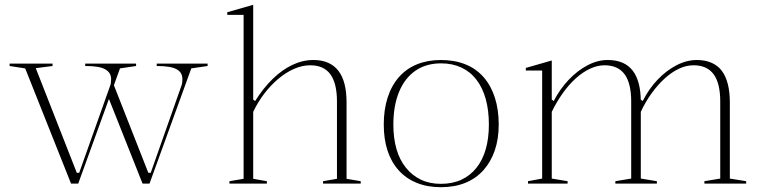

<svg xmlns="http://www.w3.org/2000/svg" viewBox="-20 -765 3165 800"><path d="M451 -419 598 -45H608L736 -408Q738 -413 739 -420Q740 -427 740 -434Q740 -448 735 -458Q730 -468 717.5 -475.5Q705 -483 684 -486.5Q663 -490 633 -490V-500H845V-490L777 -480L603 0H574L429 -365ZM276 0 85 -480 20 -490V-500H199V-490L129 -481L300 -45H310L439 -408Q441 -413 442 -420Q443 -427 443 -434Q443 -448 437.5 -458Q432 -468 419.5 -475.5Q407 -483 386.5 -486.5Q366 -490 335 -490V-500H547V-490L480 -480L306 0Z M1483 -10V0H1326V-10L1384 -20V-342Q1384 -418 1356.5 -455.5Q1329 -493 1273 -493Q1239 -493 1205 -478Q1171 -463 1139 -436Q1107 -409 1080.5 -374Q1054 -339 1035 -299V-20L1092 -10V0H936V-10L995 -20V-703H927V-714L1035 -745V-350L1043 -344Q1077 -398 1116 -436Q1155 -474 1198 -494.5Q1241 -515 1286 -515Q1321 -515 1347 -503.5Q1373 -492 1390 -470Q1407 -448 1415.5 -415Q1424 -382 1424 -338V-20Z M1817 -515Q1874 -515 1919 -497Q1964 -479 1995 -443.5Q2026 -408 2042 -358Q2058 -308 2058 -246Q2058 -186 2041.5 -138Q2025 -90 1994 -55.5Q1963 -21 1918.5 -3Q1874 15 1817 15Q1761 15 1716.5 -3Q1672 -21 1641 -55.5Q1610 -90 1594.5 -138Q1579 -186 1579 -246Q1579 -308 1595 -358Q1611 -408 1642 -443.5Q1673 -479 1717.5 -497Q1762 -515 1817 -515ZM1818 -501Q1755 -501 1710.5 -470Q1666 -439 1642.5 -381.5Q1619 -324 1619 -246Q1619 -189 1632 -144Q1645 -99 1671 -66.5Q1697 -34 1733.5 -16.5Q1770 1 1817 1Q1865 1 1902 -16Q1939 -33 1965 -65.5Q1991 -98 2004 -143.5Q2017 -189 2017 -246Q2017 -305 2004 -352Q1991 -399 1965.5 -432.5Q1940 -466 1902.5 -483.5Q1865 -501 1818 -501Z M2180 0V-10L2239 -21V-471H2171V-482L2279 -513V-350L2287 -344Q2313 -394 2349.5 -432.5Q2386 -471 2428 -493Q2470 -515 2512 -515Q2547 -515 2573 -504Q2599 -493 2616 -471Q2633 -449 2641.5 -416.5Q2650 -384 2650 -340V-21L2717 -10V0H2544V-10L2610 -21V-342Q2610 -418 2582.5 -455.5Q2555 -493 2499 -493Q2469 -493 2438 -478.5Q2407 -464 2378 -437.5Q2349 -411 2324 -375.5Q2299 -340 2279 -299V-21L2345 -10V0ZM2915 0V-10L2981 -21V-342Q2981 -418 2953.5 -455.5Q2926 -493 2870 -493Q2839 -493 2808.5 -478.5Q2778 -464 2749 -437.5Q2720 -411 2694.5 -375.5Q2669 -340 2650 -299V-350L2658 -344Q2683 -394 2719.5 -432.5Q2756 -471 2798.5 -493Q2841 -515 2883 -515Q2918 -515 2944.5 -503.5Q2971 -492 2987.5 -470Q3004 -448 3012.5 -415Q3021 -382 3021 -338V-21L3089 -10V0Z"/></svg>

Font: Kalnia ExtraLight
Style: Regular
Weight: 250
Designer: Frida Medrano
Foundry: Frida Medrano
Version: Version 1.105